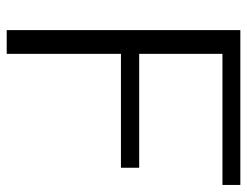

<svg xmlns="http://www.w3.org/2000/svg" viewBox="-100 -618 719 558"><g transform="rotate(90 259.0 -339.5)"><path d="M518 -627H137V-385H468V-332H137V0H68V-679H518Z"/></g></svg>

Font: Pavanam
Style: Regular
Weight: 400
Designer: Tharique Azeez
Foundry: Tharique Azeez
Version: Version 1.86; ttfautohint (v1.3) -l 8 -r 50 -G 200 -x 14 -D 